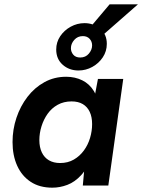

<svg xmlns="http://www.w3.org/2000/svg" viewBox="-20 -858 658 888"><path d="M222 10Q163 10 122 -17Q81 -44 59.5 -91.5Q38 -139 38 -201Q38 -259 56 -313Q74 -367 107 -410Q140 -453 185.5 -478Q231 -503 286 -503Q327 -503 360.5 -486.5Q394 -470 414 -437Q434 -404 433 -353L408 -360L433 -493H550L481 0H363L375 -132L406 -139Q385 -80 355.5 -48Q326 -16 291.5 -3Q257 10 222 10ZM258 -104Q294 -104 321.5 -120Q349 -136 368 -162Q387 -188 396.5 -220Q406 -252 406 -284Q406 -317 395 -340.5Q384 -364 363 -376.5Q342 -389 311 -389Q275 -389 247 -373.5Q219 -358 200.5 -332Q182 -306 172 -274Q162 -242 162 -210Q162 -177 173.5 -153Q185 -129 206.5 -116.5Q228 -104 258 -104ZM343 -532Q300 -532 270 -558.5Q240 -585 240 -629Q240 -663 258.5 -690.5Q277 -718 307 -734.5Q337 -751 371 -751Q412 -751 443 -725.5Q474 -700 474 -655Q474 -621 455.5 -593Q437 -565 407 -548.5Q377 -532 343 -532ZM351 -592Q376 -592 391 -610Q406 -628 406 -648Q406 -666 394.5 -678.5Q383 -691 363 -691Q339 -691 323.5 -673.5Q308 -656 308 -635Q308 -618 319 -605Q330 -592 351 -592ZM367 -696 487 -838H618L456 -696Z"/></svg>

Font: Hanken Grotesk
Style: Bold Italic
Weight: 700
Italic angle: -8°
Designer: Alfredo Marco Pradil
Foundry: Hanken Design Co.
Version: Version 3.013